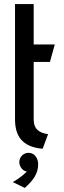

<svg xmlns="http://www.w3.org/2000/svg" viewBox="-20 -720 313 946"><path d="M217 -59C174 -65 146 -83 146 -132V-415H226L250 -501H146V-700H54V-132C54 -54 86 4 190 13ZM102 206C145 168 169 133 168 87C168 67 155 35 124 33C96 32 76 52 75 78C75 86 78 109 101 122L112 125C112 125 91 150 43 177Z"/></svg>

Font: Advent Pro
Style: SemiBold
Weight: 600
Designer: Andreas Kalpakidis
Foundry: Andreas Kalpakidis
Version: Version 2.002 2008